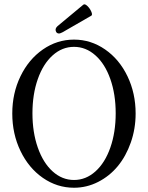

<svg xmlns="http://www.w3.org/2000/svg" viewBox="-20 -860 688 893"><path d="M254.9 -704.1Q242.7 -704.1 239.3 -716.1Q235.8 -728 248 -738.8L367.2 -837.9Q374 -843.8 386 -832.5Q397.9 -821.3 404.5 -806.2Q411.1 -791 404.8 -787.1L271 -710Q259.3 -704.1 254.9 -704.1ZM324.2 13.2Q245.6 13.2 179.4 -32.7Q113.3 -78.6 75.2 -158Q37.1 -237.3 37.1 -332Q37.1 -426.3 75.2 -505.1Q113.3 -584 179.4 -629.9Q245.6 -675.8 324.2 -675.8Q402.8 -675.8 469 -629.9Q535.2 -584 573 -505.1Q610.8 -426.3 610.8 -332Q610.8 -261.2 588.4 -197.3Q565.9 -133.3 527.8 -87.2Q489.7 -41 436.5 -13.9Q383.3 13.2 324.2 13.2ZM224.9 -62.7Q269 -22.9 324.2 -22.9Q379.4 -22.9 423.8 -62.7Q468.3 -102.5 493.2 -173.6Q518.1 -244.6 518.1 -333Q518.1 -421.4 493.2 -492.2Q468.3 -563 423.8 -602.5Q379.4 -642.1 324.2 -642.1Q269 -642.1 224.9 -602.5Q180.7 -563 155.8 -492.2Q130.9 -421.4 130.9 -333Q130.9 -244.6 155.8 -173.6Q180.7 -102.5 224.9 -62.7Z"/></svg>

Font: Junicode SmCond
Style: Regular
Weight: 400
Width: 4
Designer: Peter S. Baker
Version: Version 2.206